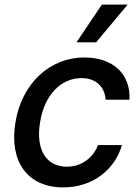

<svg xmlns="http://www.w3.org/2000/svg" viewBox="-20 -802 608 833"><path d="M254.3 11C382.8 11 478.3 -66.4 509.2 -172.6H405.5C382.1 -113.6 330.6 -78.8 269.9 -78.8C179.7 -78.8 133.9 -153.8 154.1 -272.7C172.6 -389.6 244.3 -463.1 333.5 -463.1C400.9 -463.1 435.4 -420.5 438.2 -369.3H541.5C547.9 -479.4 470.9 -552.6 346.9 -552.6C192.8 -552.6 73.5 -436.8 46.9 -270.2C19.2 -105.8 95.9 11 254.3 11ZM311.8 -618.3H397L533.7 -782H421.9Z"/></svg>

Font: Magic Ui Pro Medium
Style: Italic
Weight: 500
Italic angle: -9.39999°
Designer: Stefan Endress, Andreas Faust
Version: Version 1.000;FEAKit 1.0